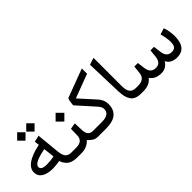

<svg xmlns="http://www.w3.org/2000/svg" viewBox="70 -1448 2203 2203"><g transform="rotate(-45 1172.0 -346.0)"><path d="M231.4 -106.9C264.2 -106.9 302.7 -110.4 347.7 -117.7L350.6 -105.5C355 -89.4 370.6 -64.5 392.6 -41.5C414.6 -18.6 460 0 514.2 0H532.7C538.6 0 541.5 -12.2 541.5 -36.1V-52.7C541.5 -76.2 538.6 -87.9 532.7 -87.9H514.6C483.4 -87.9 460 -96.2 443.8 -112.8C427.7 -128.9 417 -158.2 412.1 -200.2L383.8 -490.7L304.7 -472.2L311.5 -414.6C129.9 -377.4 47.4 -310.5 47.4 -231.9C47.4 -140.1 134.3 -106.9 231.4 -106.9ZM336.9 -201.2C297.9 -192.9 256.8 -189 213.9 -189C156.7 -189 127.9 -205.6 127.9 -238.3C127.9 -278.8 192.4 -311.5 321.8 -335.4ZM317.4 -624 384.8 -556.6 452.6 -624 384.8 -691.9ZM170.4 -624 237.8 -556.6 305.7 -624 237.8 -691.9Z M876 0C881.8 0 884.8 -12.2 884.8 -36.1V-52.7C884.8 -76.2 881.8 -87.9 876 -87.9H861.3C814.5 -87.9 784.2 -120.1 782.2 -179.2L777.8 -296.9L702.6 -284.2L700.2 -179.2C698.7 -118.2 663.1 -87.9 594.2 -87.9H526.4C512.2 -87.9 508.8 -78.1 508.8 -52.7V-36.1C508.8 -10.7 512.7 0 526.4 0H592.3C652.3 0 701.7 -21 739.7 -63.5C760.7 -41 779.8 -24.9 797.4 -15.1C814.9 -4.9 835.9 0 859.9 0ZM636.7 -466.8 708 -396 778.8 -466.8 708 -538.1Z M1280.3 -600.1V-685.5L933.1 -555.2C927.2 -552.7 921.9 -534.7 918.5 -517.6C917 -509.3 915.5 -499.5 914.6 -488.8C912.1 -467.3 911.1 -461.9 911.1 -456.5L1101.1 -244.1C1123 -219.2 1133.8 -196.3 1133.8 -174.8C1133.8 -116.7 1091.8 -87.9 1007.3 -87.9H871.1C856 -87.9 852.5 -78.1 852.5 -52.7V-36.1C852.5 -10.3 856 0 871.1 0H990.7C1136.2 0 1209 -60.1 1209 -180.2C1209 -225.1 1192.4 -266.1 1158.7 -302.7L988.8 -490.7Z M1560.1 -87.9C1491.7 -87.9 1461.4 -129.9 1461.4 -217.3V-676.8L1377 -649.4L1391.1 -210.4C1393.1 -139.6 1403.3 -91.8 1428.7 -54.7C1454.1 -17.6 1496.6 0 1560.5 0H1570.3C1576.2 0 1579.1 -12.2 1579.1 -36.1V-52.7C1579.1 -76.2 1576.2 -87.9 1570.3 -87.9Z M2146 0C2248 0 2297.9 -68.4 2297.9 -192.9C2297.9 -245.6 2289.1 -296.9 2271.5 -346.7L2194.8 -322.3C2199.2 -310.1 2204.6 -288.6 2210 -258.8C2215.3 -228.5 2218.3 -204.6 2218.3 -187C2218.3 -108.9 2195.3 -88.4 2142.1 -88.4C2093.8 -88.4 2061.5 -118.2 2053.7 -181.2L2041.5 -274.9H1983.9L1974.6 -182.1C1968.3 -120.1 1938.5 -87.9 1889.2 -87.9C1831.1 -87.9 1799.8 -117.7 1791.5 -181.6L1779.3 -274.9H1721.7L1712.4 -182.1C1706.1 -119.1 1668 -87.9 1597.7 -87.9H1564.9C1549.8 -87.9 1546.4 -78.1 1546.4 -52.7V-36.1C1546.4 -10.3 1549.8 0 1564.9 0H1596.7C1664.1 0 1714.4 -22.5 1747.1 -66.9C1774.9 -22.5 1822.3 0 1890.1 0C1942.9 0 1983.4 -23.9 2012.2 -72.3C2035.6 -23.9 2080.1 0 2146 0Z"/></g></svg>

Font: Samim
Style: Regular
Weight: 400
Foundry: DejaVu fonts team - Redesigned by Saber Rastikerdar
Version: Version 4.0.5